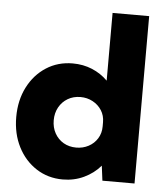

<svg xmlns="http://www.w3.org/2000/svg" viewBox="-53 -779 726 837"><g transform="rotate(5 310.0 -361.0)"><path d="M565.9 0H425.3L417 -64.9Q387.2 -30.3 344.7 -10.3Q302.2 9.8 252.4 9.8Q187.5 9.8 136.5 -23.2Q85.4 -56.2 56.2 -113.5Q26.9 -170.9 26.9 -244.1Q26.9 -317.4 56.2 -374.8Q85.4 -432.1 136.5 -465.1Q187.5 -498 252.4 -498Q298.3 -498 337.4 -481.7Q376.5 -465.3 405.8 -436V-732.4H565.9ZM298.8 -133.8Q328.1 -133.8 352.5 -146.7Q377 -159.7 391.4 -182.9Q405.8 -206.1 405.8 -235.8V-253.9Q405.8 -283.2 391.4 -305.9Q377 -328.6 352.5 -341.8Q328.1 -355 298.8 -355Q267.6 -355 243.2 -340.6Q218.8 -326.2 204.8 -301Q190.9 -275.9 190.9 -244.1Q190.9 -212.4 204.8 -187.3Q218.8 -162.1 243.2 -147.9Q267.6 -133.8 298.8 -133.8Z"/></g></svg>

Font: Kumbh Sans ExtraBold
Style: Regular
Weight: 800
Version: Version 1.005